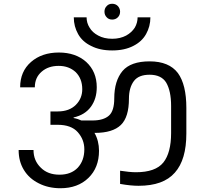

<svg xmlns="http://www.w3.org/2000/svg" viewBox="-20 -1012 1096 1020"><path d="M576 -908C576 -908 576 -908 576 -908C588 -908 598 -912 606 -920C614 -928 618 -938 618 -950C618 -950 618 -950 618 -950C618 -961 614 -971 606 -980C598 -988 588 -992 576 -992C576 -992 576 -992 576 -992C564 -992 554 -988 547 -980C539 -972 535 -962 535 -950C535 -950 535 -950 535 -950C535 -938 539 -928 547 -920C554 -912 564 -908 576 -908ZM576 -744C576 -744 576 -744 576 -744C620 -744 657 -752 688 -768C718 -783 741 -804 756 -831C771 -858 779 -887 779 -920C779 -920 711 -920 711 -920C711 -920 711 -920 711 -920C711 -901 706 -882 696 -865C685 -848 670 -834 650 -823C629 -812 605 -806 576 -806C576 -806 576 -806 576 -806C547 -806 522 -812 502 -823C481 -834 466 -848 456 -865C445 -882 440 -901 440 -920C440 -920 372 -920 372 -920C372 -920 372 -920 372 -920C372 -887 380 -858 395 -831C410 -804 433 -783 464 -768C495 -752 532 -744 576 -744ZM775 -686C775 -686 775 -686 775 -686C708 -686 660 -669 631 -635C602 -600 587 -552 587 -489C587 -489 587 -489 587 -489C587 -446 578 -415 559 -398C540 -381 511 -372 472 -372C472 -372 412 -372 412 -372C412 -372 412 -372 412 -372C401 -377 388 -382 371 -385C371 -385 371 -388 371 -388C371 -388 371 -388 371 -388C411 -397 442 -416 463 -445C484 -474 494 -508 494 -549C494 -549 494 -549 494 -549C494 -604 475 -649 438 -683C401 -716 352 -733 293 -733C293 -733 293 -733 293 -733C232 -733 183 -716 145 -683C106 -649 87 -604 87 -548C87 -548 165 -548 165 -548C165 -548 165 -548 165 -548C165 -583 177 -610 201 -631C225 -652 255 -662 292 -662C292 -662 292 -662 292 -662C328 -662 358 -651 382 -629C405 -606 417 -576 417 -538C417 -538 417 -538 417 -538C417 -506 406 -478 383 -455C360 -432 328 -420 287 -420C287 -420 248 -420 248 -420C248 -420 248 -349 248 -349C248 -349 287 -349 287 -349C287 -349 287 -349 287 -349C334 -349 370 -336 393 -310C416 -284 428 -254 428 -219C428 -219 428 -219 428 -219C428 -178 416 -146 393 -121C369 -96 337 -84 296 -84C296 -84 296 -84 296 -84C255 -84 222 -96 197 -121C171 -146 158 -177 158 -215C158 -215 79 -215 79 -215C79 -215 79 -215 79 -215C79 -175 88 -140 107 -109C126 -78 152 -55 186 -38C219 -21 258 -12 301 -12C301 -12 301 -12 301 -12C362 -12 412 -30 450 -67C487 -103 506 -151 506 -211C506 -211 506 -211 506 -211C506 -246 498 -278 482 -306C482 -306 484 -306 484 -306C484 -306 484 -306 484 -306C547 -306 593 -320 622 -348C651 -376 665 -423 665 -488C665 -488 665 -488 665 -488C665 -527 674 -558 691 -581C708 -604 736 -615 775 -615C775 -615 775 -615 775 -615C816 -615 846 -601 863 -573C880 -544 889 -503 889 -449C889 -449 889 -305 889 -305C889 -305 889 -305 889 -305C889 -235 875 -183 848 -149C820 -114 771 -97 702 -97C702 -97 702 -97 702 -97C679 -97 651 -100 618 -105C618 -105 618 -35 618 -35C618 -35 618 -35 618 -35C657 -28 689 -25 716 -25C716 -25 716 -25 716 -25C804 -25 868 -48 909 -95C950 -141 970 -210 970 -303C970 -303 970 -439 970 -439C970 -439 970 -439 970 -439C970 -521 955 -583 925 -624C894 -665 844 -686 775 -686Z"/></svg>

Font: Girnar Poppins
Style: Regular
Weight: 500
Designer: Ninad Kale (Devanagari), Jonny Pinhorn (Latin)
Foundry: Indian Type Foundry
Version: ""